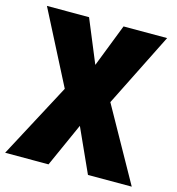

<svg xmlns="http://www.w3.org/2000/svg" viewBox="-106 -806 827 898"><g transform="rotate(15 307.0 -357.0)"><path d="M613 0H401L305 -212L210 0H0L192 -361L11 -714H215L301 -506L382 -714H593L414 -356Z"/></g></svg>

Font: Noto Sans Display SemiCondensed Black
Style: Regular
Weight: 900
Width: 4
Designer: Monotype Design Team
Foundry: Monotype Imaging Inc.
Version: Version 1.900